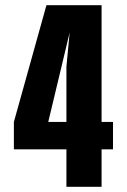

<svg xmlns="http://www.w3.org/2000/svg" viewBox="-20 -720 490 740"><path d="M236 0V-144.5H33.5V-250L159 -700H371.5V-250H415.5V-144.5H371.5V0ZM166 -250H236V-463L248.5 -595Z"/></svg>

Font: Trispace Condensed SemiBold
Style: Regular
Weight: 600
Width: 3
Designer: Tyler Finck
Foundry: Etcetera Type Company
Version: Version 1.210; ttfautohint (v1.8.3)